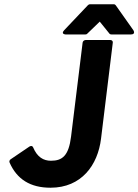

<svg xmlns="http://www.w3.org/2000/svg" viewBox="-20 -853 646 897"><path d="M30 -109C25 -106 22 -99 25 -93C59 -16 121 24 216 24C361 24 437 -82 452 -205L507 -654C508 -659 504 -666 496 -666H380C375 -666 367 -662 366 -654L312 -215C301 -125 271 -102 218 -102C183 -102 154 -119 135 -164C131 -174 121 -171 117 -168ZM377 -692C380 -692 384 -692 387 -695L446 -752L492 -695C494 -693 497 -692 501 -692H591C616 -692 603 -712 603 -712L521 -828C519 -831 516 -833 512 -833H400C396 -833 393 -831 390 -828L280 -712C262 -693 287 -692 287 -692Z"/></svg>

Font: Falling Sky
Style: BdObl
Weight: 700
Designer: Paul D. Hunt
Foundry: Adobe Systems Incorporated
Version: Version 1.02